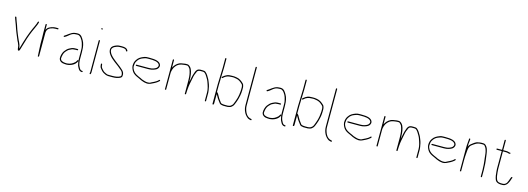

<svg xmlns="http://www.w3.org/2000/svg" viewBox="5 -1688 7594 2761"><g transform="rotate(15 3802.5 -307.0)"><path d="M50 -476C52.5 -467.4 54.2 -460.6 58 -452C69.8 -422.6 77.5 -401.6 89 -370C112.7 -295.5 142.9 -223.9 172 -156L183 -136C189.3 -121.3 195.2 -105.4 201 -90C205.2 -75.4 203.5 -23 220 -23C236.4 -23 240.7 -40.7 245 -57C249 -69 253 -82.7 257 -98C279.8 -181.6 307.3 -264.7 339 -340C347.4 -361.7 358.1 -379.9 366.5 -400.5C377.4 -427.1 391.8 -453.3 399 -482C401.8 -489.5 405.6 -498.5 395.5 -501.5C382 -505.5 380 -479.1 376 -469C364.1 -439.2 351.5 -409.9 337 -381C318.6 -341.6 300.7 -292.4 284.5 -248C262.9 -189 246.3 -124.1 228 -62C228 -60.7 227 -58 225 -54C223.1 -74.9 217 -94 213 -110C210.5 -118.6 202.6 -135.6 199 -144L189 -164C174.3 -191.3 164.1 -224.1 150 -254C133.8 -291 119 -335.2 106 -376C92.2 -413.8 79 -442.5 68 -481C64.1 -491.5 47.3 -486.8 50 -476Z M503 -283V-202C503 -170.8 507 -138.4 507 -108C507 -94.2 510 -62.1 510 -51C510.7 -46.3 511 -41 511 -35V-18C511 -15.3 513.3 -14.3 518 -15C525.3 -14.3 529 -15.3 529 -18V-19H527C528.3 -20.3 529 -22 529 -24V-370C529 -374 529.3 -378.3 530 -383C530 -393.4 536 -407 540 -415C555.5 -446 608.1 -465 653 -465H688C694 -465 697 -468 697 -474C697 -480 694 -483 688 -483H653C644.3 -483 636 -482.3 628 -481C578.3 -471.1 536.8 -453.5 519 -412V-488C519 -494 516 -497 510 -497C504 -497 501 -494 501 -488V-365C501 -338.8 503 -309.8 503 -283Z M1048 -257C1048 -263 1045 -266 1039 -266H1012C1005.3 -266 997.3 -265.7 988 -265C957.7 -262.8 942.7 -252.5 920 -242C893.8 -229.8 872.7 -205.4 856 -184C838.7 -161.7 821.3 -110.5 825 -70C832.3 -29.9 869 -9 916 -9C924.7 -8.3 934 -8 944 -8C1008.4 -12.3 1063.4 -41.8 1087 -89L1092 -100C1096 -110.8 1080.3 -117.5 1075 -107L1070 -96C1067.3 -90 1063 -84 1057 -78C1026.8 -50.8 997.2 -29.9 943 -26C933.7 -26 925 -26.3 917 -27C908.3 -27 900.7 -28 894 -30C874.1 -35.4 855.5 -40.5 848 -58C840.1 -69.8 841.9 -79 845 -101C851.1 -141.8 862.5 -168.5 885.5 -191.5L905 -211C911.7 -217 919 -221.7 927 -225L951 -237C957 -239.7 962.7 -242 968 -244C978.3 -246.3 999.7 -248 1012 -248H1039C1045 -248 1048 -251 1048 -257ZM809 -385 817 -389C863 -412 890.6 -464 960 -464C967.3 -464.7 975 -465 983 -465C1003 -465 1010.5 -458.2 1022 -449.5C1037.5 -437.9 1048.9 -414.6 1060 -398C1070 -380 1077.1 -353.8 1082 -332C1090.9 -305.4 1091 -267.6 1091 -233V-136C1091 -99 1098.6 -66.4 1106 -37C1112.1 -20.8 1120.6 -8.7 1128 6C1136.2 20.8 1153.9 38 1176 38L1182 39C1193.2 39 1196.7 21 1184 21L1177 20C1155.2 20 1143.4 -2.1 1136 -17C1117.1 -45.3 1109 -90.3 1109 -136V-233C1109 -242.3 1108.7 -251.7 1108 -261C1108 -317.9 1097.4 -369.7 1075 -407C1055 -440.4 1035.5 -483 983 -483C974.3 -483 966 -482.7 958 -482C950 -482 942 -481 934 -479C878 -466.1 844.9 -426.1 801 -401C790.3 -395.7 798.3 -379.7 809 -385Z M1308 -471C1302 -471 1299 -468 1299 -462V6C1299 16.9 1288.3 32.6 1301.5 36.5C1314.6 40.4 1317 17.8 1317 6V-462C1317 -468 1314 -471 1308 -471ZM1294 -632C1298.2 -627.8 1302.9 -622.9 1309.5 -629.5C1316.1 -636.1 1310.2 -640.8 1306 -645C1297.8 -654.6 1284.9 -641.1 1294 -632Z M1735 -427 1731 -436C1717.5 -460.3 1686.5 -469 1649 -469H1630C1608.8 -469 1583.2 -467.8 1568 -461C1538.6 -450 1515.3 -439.8 1498 -416C1481.5 -389.1 1487.8 -356.2 1500 -330C1517.1 -298 1543.5 -269.6 1571 -248C1590.7 -232.2 1607.4 -216.7 1628 -203C1650 -187.8 1670.2 -171.5 1689 -155C1703.1 -142.7 1720.5 -131.3 1731.5 -115.5C1741 -101.8 1755.7 -61.7 1736 -47C1707.9 -28.3 1666.4 -22 1620 -22H1566C1546.5 -22 1539.4 -23.3 1523 -32C1503.7 -40.5 1488.3 -48.1 1476 -62C1462.3 -77.2 1441.5 -94.7 1438 -119L1436 -137C1434.9 -145.9 1434.9 -154.1 1425 -153C1414.8 -151.9 1417 -143.2 1418 -134L1420 -118C1421.7 -98.8 1432.4 -83.7 1444 -71C1456.2 -56.1 1469.3 -41.3 1486 -31C1507.6 -18.4 1533.8 -4 1566 -4H1620C1642.9 -4 1666.6 -5.1 1686 -9C1714.2 -17.5 1759.9 -24.7 1762 -59C1768 -97.7 1750.7 -124.3 1731 -142C1715 -158 1700.3 -168.7 1683.5 -183.5C1661.6 -202.8 1633.4 -218.3 1611 -239C1583.6 -260.6 1554.3 -284.3 1533 -312C1517.9 -330.1 1491.2 -376 1513 -405C1528.4 -426.9 1548.5 -434.1 1575 -444C1588.8 -449.9 1610.3 -451 1630 -451H1649C1664 -451 1675.7 -449.7 1688 -446C1705 -444.1 1711.8 -431.4 1718 -419C1723.3 -408.4 1740.4 -416.3 1735 -427Z M1906 -259C1906 -253 1909 -250 1915 -250H2088C2096 -250 2104 -250.3 2112 -251C2120.7 -251 2128.8 -251.8 2136.5 -253.5C2156.3 -257.8 2174.7 -261.8 2190 -269.5L2209 -279C2229.1 -291.4 2250 -318.2 2241 -351C2223.4 -403.8 2151.4 -412 2078 -412H2050C2027.7 -412 2007.4 -410.6 1993 -404C1948.4 -387.8 1914.4 -369.7 1890 -332C1871.3 -305.5 1863 -278.4 1863 -236C1863 -229.3 1864.7 -220.7 1868 -210C1877.4 -180.1 1891.6 -154.9 1911 -136.5C1939.8 -109.3 1973.3 -99.8 2011 -81L2035 -69C2045.2 -63.9 2059.2 -60.1 2070 -56L2087 -51C2093 -49.7 2098.7 -48.7 2104 -48C2137.9 -38.3 2174.5 -50.6 2195 -62L2234 -81C2255 -91.5 2274.2 -105.3 2291 -120L2298 -128C2307.4 -136 2294 -149.4 2286 -140L2278 -133C2265.1 -118 2244 -107 2226 -97L2187 -78C2175.7 -72.3 2165.9 -64 2150 -64C2142.7 -63.3 2134.7 -63 2126 -63C2109 -64.3 2104.7 -65.8 2092 -69L2075 -74C2050.4 -80.1 2042.6 -85.2 2019 -97C1994.5 -108.5 1975.4 -114.3 1955 -127L1939 -137C1912.6 -153.5 1881 -195 1881 -237C1881 -249.4 1882.8 -266.9 1885 -278L1891 -298C1893 -303.3 1897.7 -311.3 1905 -322C1922.9 -348.9 1945.3 -366.5 1977 -378C1999.6 -387.4 2016.7 -394 2050 -394H2078C2135 -394 2194.1 -390.4 2218 -357.5C2235.6 -333.3 2216.3 -305.8 2200 -295C2175.2 -281.5 2148.7 -269 2111 -269C2103 -268.3 2095.3 -268 2088 -268H1915C1909 -268 1906 -265 1906 -259Z M3015 -23V-144C3015 -150.7 3014.3 -157 3013 -163L3011 -181C3010.3 -187 3009 -193.7 3007 -201C3003.4 -220.6 3000 -245.6 2993 -262C2985.3 -279.9 2977.1 -306.9 2969 -323L2962 -337C2944.3 -368.1 2926 -402.4 2899 -424C2886.3 -434.4 2874.6 -436 2853 -436H2817C2810.3 -435.3 2803.3 -434 2796 -432C2768.1 -424.4 2754.3 -394.8 2746 -367C2738 -342.9 2729.7 -322 2725 -292C2720 -260.6 2715.8 -250.1 2711 -221V-233C2711 -243 2710.7 -251.3 2710 -258C2710 -313.1 2701.5 -373 2682 -412C2672 -432 2647.3 -463 2618 -463H2604C2592.9 -463 2580.8 -462.5 2572 -460C2547.3 -455.9 2519.9 -453.5 2500 -443.5C2463.5 -425.3 2436.3 -395.7 2418 -359V-470C2418 -476 2415 -479 2409 -479C2403 -479 2400 -476 2400 -470V-31C2400 -27 2403 -26.3 2409 -29C2415 -26.3 2418 -27 2418 -31V-273C2418 -281 2418.3 -288 2419 -294C2424.3 -320.6 2428.5 -340.8 2440 -362C2464.4 -403.8 2498.8 -433.4 2558 -440C2573.5 -441.6 2586 -445 2604 -445H2618C2633.1 -445 2641.7 -436.1 2651 -424C2664.4 -407 2666.9 -406.3 2672 -386C2684.7 -351.2 2692 -304.7 2692 -258C2692.7 -251.3 2693 -243 2693 -233V-41C2693 -38.3 2696 -38 2702 -40C2708 -38 2711 -38.3 2711 -41V-51C2711 -72.9 2712.6 -88.7 2714 -109C2717.7 -176.5 2731.1 -229.7 2743 -289C2750.1 -331.9 2762.6 -364.2 2779 -397C2786.4 -409.9 2801.2 -416 2819 -418H2853C2869.6 -418 2877.7 -417.7 2888 -410C2900.6 -400.2 2910 -388.1 2919 -374C2938.2 -343.8 2957.1 -315 2968 -277C2981.8 -238.5 2997 -192.9 2997 -143V-23C2997 -17 3000 -14 3006 -14C3011.3 -14 3015 -17.7 3015 -23Z M3115 -298V-6C3115 -0.7 3118.2 1.7 3124.5 1C3137.8 -0.4 3137 -13.4 3137 -26V-158C3143.7 -147.9 3149.3 -137.9 3156 -126.5C3165.4 -110.7 3167.9 -101.8 3178 -90C3188.5 -74.2 3205 -54.4 3216 -39C3226.9 -26.6 3248.6 -22.1 3270 -20H3333C3349.6 -21.3 3375.9 -27.4 3386 -35L3398 -45C3409.8 -53.4 3418.3 -66.3 3425 -82C3430.6 -95 3451.4 -145.7 3454 -160L3460 -182C3463.7 -196.8 3466.8 -215.7 3471 -231C3475 -253.2 3478 -282.8 3478 -308V-348C3478 -354.7 3477 -361 3475 -367C3471 -385 3467.9 -394.1 3454 -407C3428.3 -432.7 3393.8 -457.9 3351 -464L3336 -466C3326.2 -467.4 3313 -470.3 3300 -469H3280C3256.7 -469 3228.7 -466.6 3211 -459C3192 -450.9 3171.2 -438.7 3156 -425L3146 -416C3138 -408 3149.7 -393.7 3159 -403L3168 -411C3193.5 -436.5 3230 -451 3280 -451C3286.7 -451 3293.3 -451.3 3300 -452C3312.9 -452 3323.2 -450.8 3333 -448L3348 -446C3387.8 -440.3 3417.2 -417.8 3441 -394C3447.7 -388 3451.7 -383 3453 -379C3455.2 -370.1 3460 -359.3 3460 -348V-309C3460 -301.7 3459.3 -293 3458 -283C3455.6 -247 3451.4 -217.8 3443 -187C3434.7 -162.1 3435.4 -158.8 3424 -129L3409 -90C3399.5 -69.3 3390.3 -60.6 3374 -49C3366.7 -43.2 3345.3 -39.1 3333 -38H3287C3268.5 -38 3252 -41 3238 -45C3228.6 -48.8 3224.7 -57.4 3218 -66.5L3204 -85.5C3199.3 -91.8 3195.3 -97 3192 -101C3184 -113 3180.9 -120.5 3172 -135.5C3161.3 -153.5 3150.7 -179.1 3133 -188V-298C3133 -382.3 3141 -461.5 3141 -546V-683C3141 -689 3138 -692 3132 -692C3126 -692 3123 -689 3123 -683V-546C3123 -461.3 3115 -382.5 3115 -298Z M3587 -684C3581 -684 3578 -681 3578 -675V-114C3578 -72.7 3586.8 -38.4 3601 -10L3608 4C3613.5 15 3628.1 33.1 3637 42C3650 55 3664 68.3 3685 73L3699 77C3707.8 78.3 3714.9 80.4 3717 71C3718.3 65 3716 61.3 3710 60C3668.9 54.1 3640.1 28.2 3624 -4L3617 -18C3609.1 -31.8 3606.9 -49.2 3601 -65C3597.3 -79.8 3596 -95.7 3596 -114V-675C3596 -681 3593 -684 3587 -684Z M4068 -257C4068 -263 4065 -266 4059 -266H4032C4025.3 -266 4017.3 -265.7 4008 -265C3977.7 -262.8 3962.7 -252.5 3940 -242C3913.8 -229.8 3892.7 -205.4 3876 -184C3858.7 -161.7 3841.3 -110.5 3845 -70C3852.3 -29.9 3889 -9 3936 -9C3944.7 -8.3 3954 -8 3964 -8C4028.4 -12.3 4083.4 -41.8 4107 -89L4112 -100C4116 -110.8 4100.3 -117.5 4095 -107L4090 -96C4087.3 -90 4083 -84 4077 -78C4046.8 -50.8 4017.2 -29.9 3963 -26C3953.7 -26 3945 -26.3 3937 -27C3928.3 -27 3920.7 -28 3914 -30C3894.1 -35.4 3875.5 -40.5 3868 -58C3860.1 -69.8 3861.9 -79 3865 -101C3871.1 -141.8 3882.5 -168.5 3905.5 -191.5L3925 -211C3931.7 -217 3939 -221.7 3947 -225L3971 -237C3977 -239.7 3982.7 -242 3988 -244C3998.3 -246.3 4019.7 -248 4032 -248H4059C4065 -248 4068 -251 4068 -257ZM3829 -385 3837 -389C3883 -412 3910.6 -464 3980 -464C3987.3 -464.7 3995 -465 4003 -465C4023 -465 4030.5 -458.2 4042 -449.5C4057.5 -437.9 4068.9 -414.6 4080 -398C4090 -380 4097.1 -353.8 4102 -332C4110.9 -305.4 4111 -267.6 4111 -233V-136C4111 -99 4118.6 -66.4 4126 -37C4132.1 -20.8 4140.6 -8.7 4148 6C4156.2 20.8 4173.9 38 4196 38L4202 39C4213.2 39 4216.7 21 4204 21L4197 20C4175.2 20 4163.4 -2.1 4156 -17C4137.1 -45.3 4129 -90.3 4129 -136V-233C4129 -242.3 4128.7 -251.7 4128 -261C4128 -317.9 4117.4 -369.7 4095 -407C4075 -440.4 4055.5 -483 4003 -483C3994.3 -483 3986 -482.7 3978 -482C3970 -482 3962 -481 3954 -479C3898 -466.1 3864.9 -426.1 3821 -401C3810.3 -395.7 3818.3 -379.7 3829 -385Z M4311 -298V-6C4311 -0.7 4314.2 1.7 4320.5 1C4333.8 -0.4 4333 -13.4 4333 -26V-158C4339.7 -147.9 4345.3 -137.9 4352 -126.5C4361.4 -110.7 4363.9 -101.8 4374 -90C4384.5 -74.2 4401 -54.4 4412 -39C4422.9 -26.6 4444.6 -22.1 4466 -20H4529C4545.6 -21.3 4571.9 -27.4 4582 -35L4594 -45C4605.8 -53.4 4614.3 -66.3 4621 -82C4626.6 -95 4647.4 -145.7 4650 -160L4656 -182C4659.7 -196.8 4662.8 -215.7 4667 -231C4671 -253.2 4674 -282.8 4674 -308V-348C4674 -354.7 4673 -361 4671 -367C4667 -385 4663.9 -394.1 4650 -407C4624.3 -432.7 4589.8 -457.9 4547 -464L4532 -466C4522.2 -467.4 4509 -470.3 4496 -469H4476C4452.7 -469 4424.7 -466.6 4407 -459C4388 -450.9 4367.2 -438.7 4352 -425L4342 -416C4334 -408 4345.7 -393.7 4355 -403L4364 -411C4389.5 -436.5 4426 -451 4476 -451C4482.7 -451 4489.3 -451.3 4496 -452C4508.9 -452 4519.2 -450.8 4529 -448L4544 -446C4583.8 -440.3 4613.2 -417.8 4637 -394C4643.7 -388 4647.7 -383 4649 -379C4651.2 -370.1 4656 -359.3 4656 -348V-309C4656 -301.7 4655.3 -293 4654 -283C4651.6 -247 4647.4 -217.8 4639 -187C4630.7 -162.1 4631.4 -158.8 4620 -129L4605 -90C4595.5 -69.3 4586.3 -60.6 4570 -49C4562.7 -43.2 4541.3 -39.1 4529 -38H4483C4464.5 -38 4448 -41 4434 -45C4424.6 -48.8 4420.7 -57.4 4414 -66.5L4400 -85.5C4395.3 -91.8 4391.3 -97 4388 -101C4380 -113 4376.9 -120.5 4368 -135.5C4357.3 -153.5 4346.7 -179.1 4329 -188V-298C4329 -382.3 4337 -461.5 4337 -546V-683C4337 -689 4334 -692 4328 -692C4322 -692 4319 -689 4319 -683V-546C4319 -461.3 4311 -382.5 4311 -298Z M4783 -684C4777 -684 4774 -681 4774 -675V-114C4774 -72.7 4782.8 -38.4 4797 -10L4804 4C4809.5 15 4824.1 33.1 4833 42C4846 55 4860 68.3 4881 73L4895 77C4903.8 78.3 4910.9 80.4 4913 71C4914.3 65 4912 61.3 4906 60C4864.9 54.1 4836.1 28.2 4820 -4L4813 -18C4805.1 -31.8 4802.9 -49.2 4797 -65C4793.3 -79.8 4792 -95.7 4792 -114V-675C4792 -681 4789 -684 4783 -684Z M5055 -259C5055 -253 5058 -250 5064 -250H5237C5245 -250 5253 -250.3 5261 -251C5269.7 -251 5277.8 -251.8 5285.5 -253.5C5305.3 -257.8 5323.7 -261.8 5339 -269.5L5358 -279C5378.1 -291.4 5399 -318.2 5390 -351C5372.4 -403.8 5300.4 -412 5227 -412H5199C5176.7 -412 5156.4 -410.6 5142 -404C5097.4 -387.8 5063.4 -369.7 5039 -332C5020.3 -305.5 5012 -278.4 5012 -236C5012 -229.3 5013.7 -220.7 5017 -210C5026.4 -180.1 5040.6 -154.9 5060 -136.5C5088.8 -109.3 5122.3 -99.8 5160 -81L5184 -69C5194.2 -63.9 5208.2 -60.1 5219 -56L5236 -51C5242 -49.7 5247.7 -48.7 5253 -48C5286.9 -38.3 5323.5 -50.6 5344 -62L5383 -81C5404 -91.5 5423.2 -105.3 5440 -120L5447 -128C5456.4 -136 5443 -149.4 5435 -140L5427 -133C5414.1 -118 5393 -107 5375 -97L5336 -78C5324.7 -72.3 5314.9 -64 5299 -64C5291.7 -63.3 5283.7 -63 5275 -63C5258 -64.3 5253.7 -65.8 5241 -69L5224 -74C5199.4 -80.1 5191.6 -85.2 5168 -97C5143.5 -108.5 5124.4 -114.3 5104 -127L5088 -137C5061.6 -153.5 5030 -195 5030 -237C5030 -249.4 5031.8 -266.9 5034 -278L5040 -298C5042 -303.3 5046.7 -311.3 5054 -322C5071.9 -348.9 5094.3 -366.5 5126 -378C5148.6 -387.4 5165.7 -394 5199 -394H5227C5284 -394 5343.1 -390.4 5367 -357.5C5384.6 -333.3 5365.3 -305.8 5349 -295C5324.2 -281.5 5297.7 -269 5260 -269C5252 -268.3 5244.3 -268 5237 -268H5064C5058 -268 5055 -265 5055 -259Z M6164 -23V-144C6164 -150.7 6163.3 -157 6162 -163L6160 -181C6159.3 -187 6158 -193.7 6156 -201C6152.4 -220.6 6149 -245.6 6142 -262C6134.3 -279.9 6126.1 -306.9 6118 -323L6111 -337C6093.3 -368.1 6075 -402.4 6048 -424C6035.3 -434.4 6023.6 -436 6002 -436H5966C5959.3 -435.3 5952.3 -434 5945 -432C5917.1 -424.4 5903.3 -394.8 5895 -367C5887 -342.9 5878.7 -322 5874 -292C5869 -260.6 5864.8 -250.1 5860 -221V-233C5860 -243 5859.7 -251.3 5859 -258C5859 -313.1 5850.5 -373 5831 -412C5821 -432 5796.3 -463 5767 -463H5753C5741.9 -463 5729.8 -462.5 5721 -460C5696.3 -455.9 5668.9 -453.5 5649 -443.5C5612.5 -425.3 5585.3 -395.7 5567 -359V-470C5567 -476 5564 -479 5558 -479C5552 -479 5549 -476 5549 -470V-31C5549 -27 5552 -26.3 5558 -29C5564 -26.3 5567 -27 5567 -31V-273C5567 -281 5567.3 -288 5568 -294C5573.3 -320.6 5577.5 -340.8 5589 -362C5613.4 -403.8 5647.8 -433.4 5707 -440C5722.5 -441.6 5735 -445 5753 -445H5767C5782.1 -445 5790.7 -436.1 5800 -424C5813.4 -407 5815.9 -406.3 5821 -386C5833.7 -351.2 5841 -304.7 5841 -258C5841.7 -251.3 5842 -243 5842 -233V-41C5842 -38.3 5845 -38 5851 -40C5857 -38 5860 -38.3 5860 -41V-51C5860 -72.9 5861.6 -88.7 5863 -109C5866.7 -176.5 5880.1 -229.7 5892 -289C5899.1 -331.9 5911.6 -364.2 5928 -397C5935.4 -409.9 5950.2 -416 5968 -418H6002C6018.6 -418 6026.7 -417.7 6037 -410C6049.6 -400.2 6059 -388.1 6068 -374C6087.2 -343.8 6106.1 -315 6117 -277C6130.8 -238.5 6146 -192.9 6146 -143V-23C6146 -17 6149 -14 6155 -14C6160.3 -14 6164 -17.7 6164 -23Z M6307 -259C6307 -253 6310 -250 6316 -250H6489C6497 -250 6505 -250.3 6513 -251C6521.7 -251 6529.8 -251.8 6537.5 -253.5C6557.3 -257.8 6575.7 -261.8 6591 -269.5L6610 -279C6630.1 -291.4 6651 -318.2 6642 -351C6624.4 -403.8 6552.4 -412 6479 -412H6451C6428.7 -412 6408.4 -410.6 6394 -404C6349.4 -387.8 6315.4 -369.7 6291 -332C6272.3 -305.5 6264 -278.4 6264 -236C6264 -229.3 6265.7 -220.7 6269 -210C6278.4 -180.1 6292.6 -154.9 6312 -136.5C6340.8 -109.3 6374.3 -99.8 6412 -81L6436 -69C6446.2 -63.9 6460.2 -60.1 6471 -56L6488 -51C6494 -49.7 6499.7 -48.7 6505 -48C6538.9 -38.3 6575.5 -50.6 6596 -62L6635 -81C6656 -91.5 6675.2 -105.3 6692 -120L6699 -128C6708.4 -136 6695 -149.4 6687 -140L6679 -133C6666.1 -118 6645 -107 6627 -97L6588 -78C6576.7 -72.3 6566.9 -64 6551 -64C6543.7 -63.3 6535.7 -63 6527 -63C6510 -64.3 6505.7 -65.8 6493 -69L6476 -74C6451.4 -80.1 6443.6 -85.2 6420 -97C6395.5 -108.5 6376.4 -114.3 6356 -127L6340 -137C6313.6 -153.5 6282 -195 6282 -237C6282 -249.4 6283.8 -266.9 6286 -278L6292 -298C6294 -303.3 6298.7 -311.3 6306 -322C6323.9 -348.9 6346.3 -366.5 6378 -378C6400.6 -387.4 6417.7 -394 6451 -394H6479C6536 -394 6595.1 -390.4 6619 -357.5C6636.6 -333.3 6617.3 -305.8 6601 -295C6576.2 -281.5 6549.7 -269 6512 -269C6504 -268.3 6496.3 -268 6489 -268H6316C6310 -268 6307 -265 6307 -259Z M6824 -263C6824 -267.7 6824.3 -272.7 6825 -278C6828.6 -332 6833.2 -368.3 6865 -393C6900.9 -418.2 6931.8 -449 6993 -449H7025C7046.2 -449 7054.3 -433.5 7064 -419C7073.4 -405.6 7072.9 -400.3 7079 -385C7091 -352.9 7094.2 -307 7098 -269C7101.2 -236.9 7106.6 -205.6 7108.5 -172L7109.5 -154C7109.8 -148 7110 -141.7 7110 -135C7110 -123.1 7112 -107.5 7112 -96V3C7112 9 7115 12 7121 12C7127 12 7130 9 7130 3V-96C7130 -107.5 7128 -123.2 7128 -135C7128 -204 7116.9 -265.5 7109 -329C7104.3 -350.2 7103.5 -373.2 7096 -392C7090.4 -408.8 7089.5 -414.8 7079 -430C7066.3 -446.9 7052.7 -467 7025 -467H6993C6978.5 -467 6964 -463.7 6952 -461C6929.6 -459 6910.7 -449 6895 -438C6866.4 -415.8 6833.4 -398 6819 -362C6819 -366.7 6819.3 -371 6820 -375C6820 -388.3 6820.3 -399.3 6821 -408C6822.8 -429.8 6827 -440.5 6827 -463V-474C6827 -480 6824 -483 6818 -483C6812 -483 6809 -480 6809 -474V-463C6809 -430.7 6802 -412.5 6802 -376C6801.3 -361.3 6801 -347.3 6801 -334V6C6801 8 6804 8.3 6810 7C6816 8.3 6819 8 6819 6V-163C6819 -195 6821 -235.7 6824 -263Z M7317 -597C7311 -597 7308 -594 7308 -588V-445H7232C7229.3 -445 7228.3 -442 7229 -436C7228.3 -430 7229.3 -427 7232 -427H7308V-167C7308 -138.6 7312.7 -113.1 7315 -88L7317 -66C7319 -44.1 7328.1 -19.5 7335 -1C7344.6 20.6 7370 35.5 7398 39L7414 41H7447C7464.1 41 7474.9 36.6 7485 29C7511.9 14 7522.8 -11.9 7536 -40.5C7542.1 -53.7 7544.6 -71.2 7551 -84C7554.6 -90.4 7560.4 -98.2 7551 -103.5C7538.5 -110.6 7530.9 -84.8 7528 -76C7520.4 -49.5 7510.8 -28.7 7500 -7C7488.9 6.9 7471.7 23 7447 23H7414C7409.3 22.3 7405 21.7 7401 21L7387 19C7365.1 14.6 7350.5 -5.1 7345 -27C7340.2 -42.5 7336.6 -52.3 7335 -68C7332 -100.5 7326 -131.5 7326 -167V-427H7371C7380.8 -427 7398.1 -425.4 7405 -422C7413.7 -417.2 7420.4 -417.6 7430 -419C7442.1 -419 7440.9 -437.3 7429 -436H7422C7419.3 -436 7416.3 -436.7 7413 -438C7404 -443 7384.5 -445 7371 -445H7326V-588C7326 -594 7323 -597 7317 -597Z"/></g></svg>

Font: HoneyBee
Style: BLn
Weight: 100
Foundry: Cannot Into Space Fonts
Version: Version 0.89